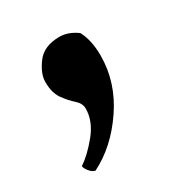

<svg xmlns="http://www.w3.org/2000/svg" viewBox="-85 -199 389 414"><g transform="rotate(-30 109.5 8.5)"><path d="M116.2 -135.7Q137.7 -135.7 159.2 -120.1Q172.9 -94.7 172.9 -56.6Q172.9 9.8 133.3 67.9Q93.8 126 39.1 153.3Q31.2 151.4 24.9 143.1Q18.6 134.8 18.6 129.9Q40 116.2 64 86.9Q87.9 57.6 87.9 26.4Q87.9 13.7 76.2 3.4Q64.5 -6.8 52.7 -22.9Q41 -39.1 41 -66.4Q41 -86.9 59.1 -111.3Q77.1 -135.7 116.2 -135.7Z"/></g></svg>

Font: Crimson
Style: Bold
Weight: 700
Version: Version 0.8 ; ttfautohint (v1.00) -l 8 -r 50 -G 200 -x 14 -D